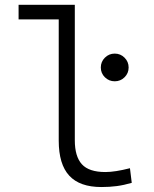

<svg xmlns="http://www.w3.org/2000/svg" viewBox="-20 -752 626 782"><path d="M393.1 9.8Q304.7 9.8 262 -36.6Q219.2 -83 219.2 -179.2V-672.9H55.7V-732.4H284.7V-180.7Q284.7 -114.7 313.5 -83Q342.3 -51.3 409.2 -51.3Q448.7 -51.3 509.3 -66.9L516.6 -7.3Q484.9 2 455.6 5.9Q426.3 9.8 393.1 9.8ZM447.3 -420.9Q423.8 -420.9 407.2 -437.3Q390.6 -453.6 390.6 -477.1Q390.6 -500.5 407.2 -517.1Q423.8 -533.7 447.3 -533.7Q470.7 -533.7 487.3 -517.1Q503.9 -500.5 503.9 -477.1Q503.9 -453.6 487.3 -437.3Q470.7 -420.9 447.3 -420.9Z"/></svg>

Font: Cascadia Mono PL Light
Style: Regular
Weight: 300
Monospace: yes
Designer: Aaron Bell
Foundry: Saja Typeworks
Version: Version 2404.023; ttfautohint (v1.8.4)